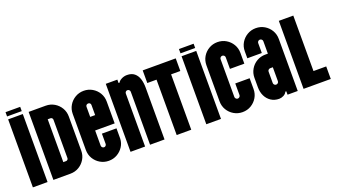

<svg xmlns="http://www.w3.org/2000/svg" viewBox="-65 -1311 3257 1857"><g transform="rotate(-20 1563.0 -382.0)"><path d="M30 -730V-774H181V-730ZM30 0V-700H181V0Z M241 0V-700H416Q465 -700 504.5 -676.5Q544 -653 567.5 -613.5Q591 -574 591 -525V-175Q591 -126 567.5 -86.5Q544 -47 504.5 -23.5Q465 0 416 0ZM390 -129H418Q428 -129 434.5 -136Q441 -143 441 -152V-547Q441 -556 434.5 -563Q428 -570 418 -570H390Z M810 10Q762 10 722 -13.5Q682 -37 658.5 -76.5Q635 -116 635 -165V-535Q635 -584 658.5 -623.5Q682 -663 722 -686.5Q762 -710 810 -710Q858 -710 898 -686.5Q938 -663 961.5 -623.5Q985 -584 985 -535V-311H784V-155Q784 -145 791.5 -137Q799 -129 810 -129Q821 -129 828 -137Q835 -145 835 -155V-260H985V-154Q983 -108 958.5 -71Q934 -34 895.5 -12Q857 10 810 10ZM784 -451H835V-555Q835 -566 828 -573Q821 -580 810 -580Q799 -580 791.5 -573Q784 -566 784 -555Z M1256 -710Q1303 -710 1331.5 -686.5Q1360 -663 1372.5 -623.5Q1385 -584 1385 -535V0H1236V-545Q1236 -556 1228.5 -563.5Q1221 -571 1210 -571Q1200 -571 1192.5 -563.5Q1185 -556 1185 -545V0H1035V-700H1154V-665H1164Q1172 -682 1198.5 -696Q1225 -710 1256 -710Z M1510 0V-570H1415V-700H1755V-570H1660V0Z M1815 -730V-774H1966V-730ZM1815 0V-700H1966V0Z M2186 10Q2138 10 2098 -13.5Q2058 -37 2034.5 -76.5Q2011 -116 2011 -165V-535Q2011 -584 2034.5 -623.5Q2058 -663 2098 -686.5Q2138 -710 2186 -710Q2235 -710 2274.5 -686.5Q2314 -663 2337.5 -623.5Q2361 -584 2361 -535V-425H2213V-544Q2213 -555 2205 -562.5Q2197 -570 2186 -570Q2176 -570 2168 -562.5Q2160 -555 2160 -544V-155Q2160 -145 2168 -137Q2176 -129 2186 -129Q2197 -129 2205 -137Q2213 -145 2213 -155V-275H2361V-165Q2361 -116 2337.5 -76.5Q2314 -37 2274.5 -13.5Q2235 10 2186 10Z M2563 10Q2515 10 2479.5 -13.5Q2444 -37 2425 -76.5Q2406 -116 2406 -165V-263Q2406 -311 2429.5 -351Q2453 -391 2493 -414.5Q2533 -438 2581 -438H2608V-566Q2608 -577 2600 -584.5Q2592 -592 2581 -592Q2571 -592 2563 -584.5Q2555 -577 2555 -566V-464H2406V-535Q2406 -584 2429.5 -623.5Q2453 -663 2493 -686.5Q2533 -710 2581 -710Q2630 -710 2669.5 -686.5Q2709 -663 2732.5 -623.5Q2756 -584 2756 -535V0H2651V-35H2641Q2631 -13 2608 -1.5Q2585 10 2563 10ZM2581 -129Q2592 -129 2600 -136.5Q2608 -144 2608 -155V-298H2581Q2571 -298 2563 -290.5Q2555 -283 2555 -272V-155Q2555 -144 2563 -136.5Q2571 -129 2581 -129Z M2816 0V-700H2965V-129H3096V0Z"/></g></svg>

Font: Vina Sans
Style: Regular
Weight: 400
Designer: Andree Nguyen
Foundry: Nguyen Type Foundry
Version: Version 1.002; ttfautohint (v1.8.4.7-5d5b);gftools[0.9.28]